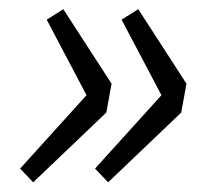

<svg xmlns="http://www.w3.org/2000/svg" viewBox="-20 -455 452 409"><path d="M50.7 -66.6 22.9 -95.9 164.3 -252.2 79.5 -413.1 114.9 -435.4 217.7 -276.7 206.5 -215.3ZM210.3 -66.6 182.5 -95.9 323.9 -252.2 239 -413.1 274.5 -435.4 377.2 -276.7 366.1 -215.3Z"/></svg>

Font: Source Sans 3 VF
Style: Italic
Weight: 200
Italic angle: -11°
Designer: Paul D. Hunt
Foundry: Adobe Systems Incorporated
Version: Version 3.042;hotconv 1.0.118;makeotfexe 2.5.65603